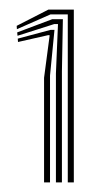

<svg xmlns="http://www.w3.org/2000/svg" viewBox="-20 -821 218 400"><path d="M121.2 -441V-791H85.2L15.2 -760.2L14.8 -767.2L80.8 -801H133.8V-441ZM71.8 -441V-659L83.5 -747.5L80.5 -747.8L17.5 -733.5L17 -740.5L85.5 -758.8H93.5L84.2 -663.5V-441ZM96.5 -441V-668L100.8 -770.8H92.8L16.5 -746.5L15.8 -753.5L88.8 -781H111L109 -672.5V-441Z"/></svg>

Font: Big Shoulders Inline Text Thin Medium
Style: Regular
Weight: 500
Version: Version 2.002